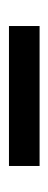

<svg xmlns="http://www.w3.org/2000/svg" viewBox="144 -478 110 439"><g transform="rotate(90 199.5 -258.0)"><path d="M359 -293V-223H39V-293Z"/></g></svg>

Font: Arima Madurai ExtraBold
Style: Regular
Weight: 800
Designer: Joana Correia and Natanael Gama
Foundry: NDISCOVER
Version: Version 1.020